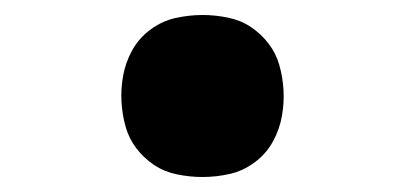

<svg xmlns="http://www.w3.org/2000/svg" viewBox="-20 -468 540 256"><path d="M250 -232Q233 -232 216 -235.5Q199 -239 185.5 -248Q172 -257 162 -270Q152 -283 147.5 -299Q143 -315 142 -332Q141 -349 144 -366Q147 -384 156 -400.5Q165 -417 180.5 -428.5Q196 -440 214 -444Q232 -448 250 -448Q267 -448 284 -444.5Q301 -441 314.5 -432Q328 -423 338 -410Q348 -397 352.5 -381Q357 -365 358 -348Q359 -331 356 -314Q353 -296 344 -279.5Q335 -263 319.5 -251.5Q304 -240 286 -236Q268 -232 250 -232Z"/></svg>

Font: Iosevka Slab Heavy Oblique
Style: Regular
Weight: 900
Italic angle: -9°
Monospace: yes
Designer: Belleve Invis
Foundry: Belleve Invis
Version: Version 11.1.1; ttfautohint (v1.8.3)